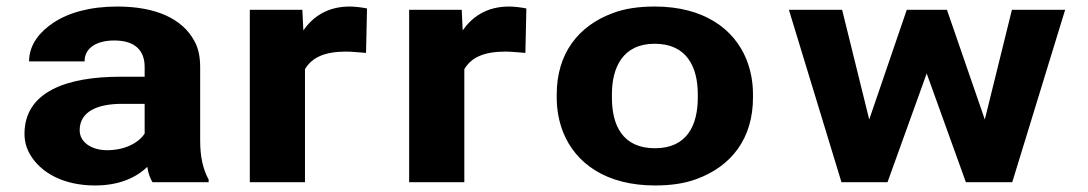

<svg xmlns="http://www.w3.org/2000/svg" viewBox="-20 -558 3332 588"><path d="M593 -128V-352C593 -383 588 -410 575 -433C538 -501 457 -538 339 -538C256 -538 189 -519 143 -488C104 -462 69 -423 69 -370H239C239 -412 277 -434 330 -434C393 -434 423 -404 423 -353V-323H348C188 -323 55 -279 55 -148C55 -125 61 -104 72 -85C104 -30 173 10 271 10C345 10 397 -14 431 -47C434 -28 439 -13 447 0H619V-8C601 -41 593 -79 593 -128ZM224 -159C224 -218 281 -240 354 -240H423V-149C404 -120 362 -98 308 -98C261 -98 224 -122 224 -159Z M1051 -538C981 -538 937 -505 909 -465L906 -528H745V0H914V-346C935 -382 974 -400 1040 -400C1059 -400 1084 -397 1101 -396L1104 -532C1091 -535 1067 -538 1051 -538Z M1539 -538C1469 -538 1425 -505 1397 -465L1394 -528H1233V0H1402V-346C1423 -382 1462 -400 1528 -400C1547 -400 1572 -397 1589 -396L1592 -532C1579 -535 1555 -538 1539 -538Z M1685 -269V-259C1685 -220 1692 -185 1705 -152C1743 -58 1836 10 1986 10C2034 10 2077 4 2114 -10C2220 -49 2286 -134 2286 -259V-269C2286 -308 2279 -343 2266 -376C2228 -470 2135 -538 1985 -538C1937 -538 1894 -532 1857 -518C1751 -479 1685 -394 1685 -269ZM2117 -269V-259C2117 -176 2085 -104 1986 -104C1886 -104 1854 -175 1854 -259V-269C1854 -351 1887 -424 1985 -424C2084 -424 2117 -352 2117 -269Z M2996 -192 2880 -528H2757L2642 -192L2559 -528H2396L2557 0H2698L2818 -333L2938 0H3080L3242 -528H3079Z"/></svg>

Font: Asimov
Style: XWid
Weight: 500
Designer: Google
Version: Version 2.000980; 2014